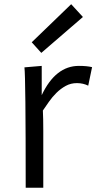

<svg xmlns="http://www.w3.org/2000/svg" viewBox="-20 -881 457 901"><path d="M181.2 -362.3Q183.1 -325.2 183.1 -268.6V0H100.6Q100.6 -518.1 94.7 -564.9L175.8 -571.8V-434.6Q240.7 -571.8 350.1 -571.8Q387.7 -571.8 412.1 -565.9L394 -479Q370.6 -490.7 341.6 -491Q312.5 -491.2 288.6 -478Q264.6 -464.8 244.9 -445.3Q225.1 -425.8 209.5 -403.3ZM128.9 -682.6 314 -861.3 369.1 -801.3 173.8 -632.8Z"/></svg>

Font: Duru Sans
Style: Regular
Weight: 400
Designer: Onur Yazõcõgil
Foundry: Onur Yazõcõgil
Version: Version 1.001